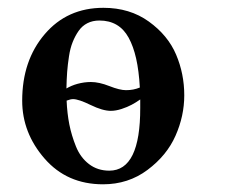

<svg xmlns="http://www.w3.org/2000/svg" viewBox="-20 -462 594 494"><path d="M37.1 -203.1Q37.1 -306.2 95 -374Q152.8 -441.9 246.1 -441.9Q314 -441.9 363 -406.5Q412.1 -371.1 433.1 -321.5Q454.1 -272 454.1 -216.8Q454.1 -163.6 431.6 -112.8Q409.2 -62 359.6 -24.9Q310.1 12.2 245.1 12.2Q152.3 12.2 94.7 -54Q37.1 -120.1 37.1 -203.1ZM339.8 -236.8Q337.4 -279.8 330.3 -311.3Q323.2 -342.8 311 -365Q298.8 -387.2 280 -398.2Q261.2 -409.2 235.8 -409.2Q218.3 -409.2 204.8 -402.3Q191.4 -395.5 182.4 -382.6Q173.3 -369.6 167 -353.8Q160.6 -337.9 157.5 -317.1Q154.3 -296.4 152.8 -277.1Q151.4 -257.8 150.9 -234.4Q156.7 -237.8 164.1 -241Q171.4 -244.1 179.4 -246.3Q187.5 -248.5 196.5 -249.8Q205.6 -251 213.9 -251Q234.9 -251 261.5 -240.5Q288.1 -230 304.2 -230Q314 -230 322.8 -231.7Q331.5 -233.4 339.8 -236.8ZM151.4 -203.1Q152.8 -170.4 158.4 -141.8Q164.1 -113.3 175.5 -85Q187 -56.6 209 -39.8Q231 -22.9 261.2 -22.9Q341.3 -22.9 340.8 -185.1Q340.8 -188.5 340.8 -192.4Q340.8 -196.3 340.8 -199Q340.8 -201.7 340.8 -206.1Q329.6 -198.2 318.6 -192.4Q307.6 -186.5 292.7 -181.6Q277.8 -176.8 265.1 -176.8Q244.1 -176.8 213.1 -191.9Q182.1 -207 168 -207Q161.6 -207 151.4 -203.1Z"/></svg>

Font: Linux Libertine
Style: Bold
Weight: 700
Designer: Philipp H. Poll
Foundry: Philipp H. Poll
Version: Version 5.0.3